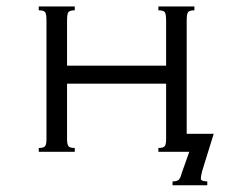

<svg xmlns="http://www.w3.org/2000/svg" viewBox="-20 -461 716 583"><path d="M546.9 -54.7H628.9L593.8 58.6Q589.8 74.2 589.8 82Q589.8 85.9 595.7 87.9Q601.6 89.8 609.4 89.8V101.6H503.9V89.8Q515.6 89.8 521.5 85.9Q527.3 82 531.2 66.4L554.7 0H460.9V-11.7Q476.6 -11.7 480.5 -17.6Q484.4 -23.4 484.4 -39.1V-207H183.6V-39.1Q183.6 -23.4 187.5 -17.6Q191.4 -11.7 207 -11.7V0H97.7V-11.7Q113.3 -11.7 117.2 -17.6Q121.1 -23.4 121.1 -39.1V-398.4Q121.1 -418 117.2 -423.8Q113.3 -429.7 97.7 -429.7V-441.4H207V-429.7Q191.4 -429.7 187.5 -423.8Q183.6 -418 183.6 -398.4V-261.7H484.4V-398.4Q484.4 -418 480.5 -423.8Q476.6 -429.7 460.9 -429.7V-441.4H570.3V-429.7Q554.7 -429.7 550.8 -423.8Q546.9 -418 546.9 -398.4Z"/></svg>

Font: 和音 by 宁静之雨，公众号njzyshare
Style: Regular
Weight: 400
Designer: Steve Matteson
Foundry: Ascender Corporation
Version: Version 6.00;June 8, 2018;FontCreator 11.0.0.2388 32-bit